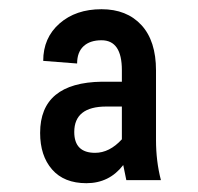

<svg xmlns="http://www.w3.org/2000/svg" viewBox="-20 -741 436 423"><path d="M258.3 -344.2H334.5C327.3 -371.9 323.7 -401.4 323.7 -432.6V-585.9C323.7 -629.2 313 -662.5 291.5 -685.8C270 -709.1 240.7 -720.7 203.6 -720.7C165.9 -720.7 135 -710.2 111.1 -689.2C87.2 -668.2 75.2 -640.8 75.2 -606.9L149.9 -601.1C149.9 -617.7 154.6 -630.4 164.1 -639.2C173.5 -647.9 186.7 -652.3 203.6 -652.3C233.6 -652.3 248.5 -630.4 248.5 -586.4V-561H204.6C113.8 -559.7 68.4 -522.1 68.4 -448.2C68.4 -414.7 77.1 -387.9 94.7 -367.7C112.3 -347.5 137.5 -337.4 170.4 -337.4C203.9 -337.4 231 -350.7 251.5 -377.4ZM189.5 -404.3C158.9 -404.3 143.6 -419.6 143.6 -450.2C143.6 -487.6 167.2 -506.3 214.4 -506.3H248.5V-434.1C230.3 -414.2 210.6 -404.3 189.5 -404.3Z"/></svg>

Font: Roboto Condensed
Style: Regular
Weight: 400
Designer: Google
Version: Version 2.134; 2016